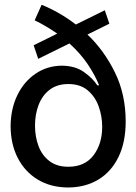

<svg xmlns="http://www.w3.org/2000/svg" viewBox="-20 -791 584 822"><path d="M271.5 11.7Q196.8 11.2 141.6 -22.2Q86.4 -55.7 56.2 -114.5Q25.9 -173.3 25.4 -250Q25.9 -325.7 54.7 -384.3Q83.5 -442.9 133.1 -476.1Q182.6 -509.3 244.6 -509.8Q302.2 -509.3 339.8 -482.4Q377.4 -455.6 396.5 -425.8H404.3Q387.2 -468.8 356.2 -515.1Q325.2 -561.5 277.3 -605L143.6 -539.1L124 -597.2L225.1 -647Q203.6 -662.1 179.4 -676.5Q155.3 -690.9 128.4 -704.1L158.2 -770.5Q195.8 -755.4 232.9 -734.1Q270 -712.9 304.7 -686L428.7 -747.1L448.2 -689.5L354.5 -643.1Q425.8 -575.2 471.9 -481.2Q518.1 -387.2 518.1 -271Q518.1 -182.6 487.5 -119.4Q457 -56.2 401.6 -22.5Q346.2 11.2 271.5 11.7ZM272.5 -77.1Q343.3 -77.1 380.4 -126.2Q417.5 -175.3 417.5 -248Q417.5 -293 402.6 -335Q387.7 -377 355.7 -404.1Q323.7 -431.2 272.5 -431.2Q224.6 -431.2 192.9 -407Q161.1 -382.8 145.5 -342.3Q129.9 -301.8 129.9 -252.9Q129.9 -206.1 144.8 -166Q159.7 -126 191.4 -101.6Q223.1 -77.1 272.5 -77.1Z"/></svg>

Font: Inter Tight Medium
Style: Regular
Weight: 500
Designer: Rasmus Andersson
Foundry: rsms
Version: Version 3.004; ttfautohint (v1.8.4.7-5d5b)